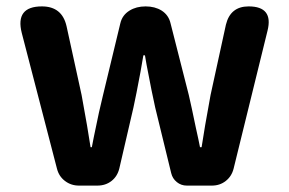

<svg xmlns="http://www.w3.org/2000/svg" viewBox="-20 -580 903 600"><path d="M227 0Q202 0 183 -14.5Q164 -29 158 -53L48 -477Q27 -560 111 -560Q174 -560 188 -498L235 -283Q241 -251 252 -188Q259 -143 263 -120H267Q269 -130 273 -151Q291 -240 302 -283L356 -507Q362 -533 385 -547Q406 -560 435 -560Q464 -560 485 -547Q507 -533 513 -507L570 -283Q578 -249 592 -181Q601 -141 605 -120H610Q614 -143 621 -188Q632 -251 638 -283L686 -503Q700 -560 757 -560Q835 -560 816 -484L710 -53Q704 -29 685.5 -14.5Q667 0 642 0H610H564Q546 0 532.5 -11Q519 -22 515 -39L465 -244Q455 -288 438 -378Q435 -397 433 -407H428Q425 -389 419 -355Q405 -280 397 -244L353 -54Q347 -29 328.5 -14.5Q310 0 284 0Z"/></svg>

Font: GenSenRounded TW B
Style: Regular
Weight: 700
Version: Version 1.501;PS 1;hotconv 16.6.51;makeotf.lib2.5.65220